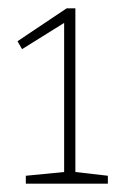

<svg xmlns="http://www.w3.org/2000/svg" viewBox="-20 -787 302 461"><path d="M239 -365V-346H42V-365L134 -374V-732L33 -669L22 -688L140 -767H161V-374Z"/></svg>

Font: Bitter ExtraLight
Style: Regular
Weight: 200
Designer: Sol Matas, and Bitter project Authors
Foundry: Sol Matas
Version: Version 2.001